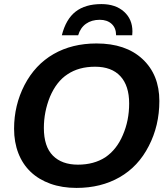

<svg xmlns="http://www.w3.org/2000/svg" viewBox="-20 -911 818 941"><path d="M453 -698Q596 -698 678 -622Q761 -545 761 -416Q761 -295 709 -195Q658 -95 566.5 -42.5Q475 10 355 10Q284 10 227 -10.5Q170 -31 130.5 -68.5Q91 -106 70 -160Q49 -214 49 -280Q49 -395 100 -494Q152 -594 242.5 -646Q333 -698 453 -698ZM446 -584Q366 -584 311 -547Q257 -512 225 -437Q195 -363 195 -284Q195 -193 239 -148.5Q283 -104 362 -104Q440 -104 496 -140Q552 -178 582 -249Q613 -320 613 -404Q613 -491 570 -537.5Q527 -584 446 -584ZM477 -891Q546 -891 587.5 -854Q629 -817 629 -757L628 -738H549Q549 -774 527 -794Q505 -814 469 -814Q429 -814 401.5 -794.5Q374 -775 363 -738H283Q303 -817 350.5 -854Q398 -891 477 -891Z"/></svg>

Font: Libra Sans Modern
Style: Bold Italic
Weight: 700
Italic angle: -12°
Foundry: Stefan Peev, Context Ltd
Version: Version 1.000